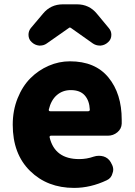

<svg xmlns="http://www.w3.org/2000/svg" viewBox="-20 -872 636 905"><path d="M329.1 13.7Q203.1 13.7 121.6 -66.4Q40 -146.5 40 -284.2Q40 -351.6 63 -408.7Q85.9 -465.8 123.5 -503.4Q161.1 -541 209.5 -562Q257.8 -583 309.6 -583Q428.7 -583 491.2 -506.8Q553.7 -430.7 553.7 -307.6Q553.7 -298.8 553.7 -289.1Q552.7 -264.6 533.2 -248.5Q513.7 -232.4 488.3 -232.4H219.7Q216.8 -232.4 214.8 -230Q212.9 -227.5 213.9 -224.6Q238.3 -122.1 353.5 -122.1Q388.7 -122.1 421.9 -133.8Q433.6 -137.7 446.3 -137.7Q457 -137.7 467.8 -134.8Q490.2 -127.9 502 -107.4L504.9 -101.6Q513.7 -86.9 513.7 -72.3Q513.7 -64.5 510.7 -56.6Q504.9 -32.2 483.4 -22.5Q407.2 13.7 329.1 13.7ZM210 -355.5Q209 -347.7 216.8 -347.7H395.5Q403.3 -347.7 403.3 -355.5Q401.4 -397.5 379.4 -422.4Q357.4 -447.3 313.5 -447.3Q275.4 -447.3 248 -423.8Q220.7 -400.4 210 -355.5ZM129.9 -672.9Q114.3 -686.5 114.3 -708Q114.3 -725.6 125 -739.3L182.6 -807.6Q218.8 -851.6 276.4 -851.6H342.8Q400.4 -851.6 436.5 -807.6L493.2 -739.3Q504.9 -725.6 504.9 -708Q504.9 -686.5 489.3 -672.9Q474.6 -659.2 455.1 -657.2Q452.1 -657.2 450.2 -657.2Q432.6 -657.2 418 -667L314.5 -740.2Q311.5 -742.2 309.1 -742.2Q306.6 -742.2 304.7 -740.2L200.2 -667Q186.5 -657.2 168.9 -657.2Q166 -657.2 164.1 -657.2Q144.5 -659.2 129.9 -672.9Z"/></svg>

Font: Gen Jyuu Gothic Heavy
Style: Bold
Weight: 900
Designer: [Source Han Sans]
Ryoko NISHIZUKA  (kana & ideographs); Paul D. Hunt (Latin, Greek & Cyrillic); Wenlong ZHANG  (bopomofo
Version: Version 1.002.20150607